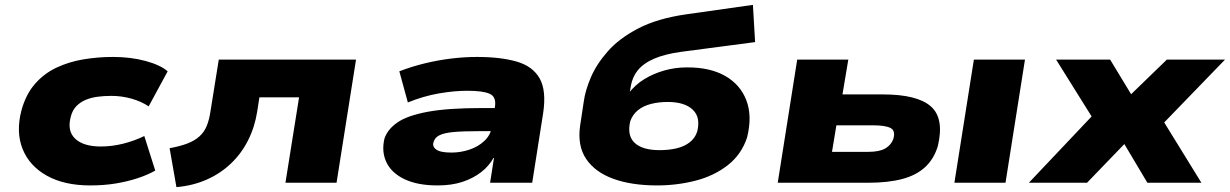

<svg xmlns="http://www.w3.org/2000/svg" viewBox="-20 -751 5054 789"><path d="M351 11Q244 11 172.5 -29Q101 -69 73 -138.5Q45 -208 68 -297Q86 -363 123.5 -406Q161 -449 212 -473Q263 -497 322.5 -507Q382 -517 444 -517Q517 -517 578 -500.5Q639 -484 669 -458L591 -314Q559 -335 519 -346Q479 -357 438 -357Q408 -357 381.5 -353.5Q355 -350 333 -341Q311 -332 294.5 -315.5Q278 -299 271 -272Q255 -213 289 -181Q323 -149 394 -149Q440 -149 486 -160.5Q532 -172 573 -192L618 -50Q586 -32 545 -18.5Q504 -5 455.5 3Q407 11 351 11Z M705 18 677 -142Q721 -150 750.5 -161.5Q780 -173 799.5 -190.5Q819 -208 829.5 -233.5Q840 -259 845 -294L879 -506H1443L1363 0H1153L1209 -351H1046L1037 -293Q1027 -229 999.5 -174.5Q972 -120 929 -79Q886 -38 829.5 -13Q773 12 705 18Z M1778 11Q1696 11 1642.5 -14.5Q1589 -40 1568 -84Q1547 -128 1560 -182Q1573 -220 1613.5 -248Q1654 -276 1737 -291.5Q1820 -307 1959 -307H2044L2030 -212H1945Q1883 -212 1844.5 -208.5Q1806 -205 1786.5 -195.5Q1767 -186 1762 -168Q1755 -150 1772 -137Q1789 -124 1835 -124Q1873 -124 1909 -136Q1945 -148 1970.5 -172Q1996 -196 2001 -229L2014 -313Q2020 -353 1992.5 -365.5Q1965 -378 1900 -378Q1846 -378 1783 -367Q1720 -356 1656 -330L1621 -458Q1673 -478 1727 -491Q1781 -504 1835 -510.5Q1889 -517 1940 -517Q2037 -517 2103 -498Q2169 -479 2197.5 -429Q2226 -379 2212 -286L2167 0H1994L2010 -102H2008Q1989 -68 1956.5 -43Q1924 -18 1880 -3.5Q1836 11 1778 11Z M2680 11Q2576 11 2501 -16Q2426 -43 2389 -97.5Q2352 -152 2364 -235L2379 -334Q2385 -379 2408 -433Q2431 -487 2477.5 -540Q2524 -593 2602.5 -634Q2681 -675 2799 -692L3074 -731L3083 -578L2779 -538Q2713 -529 2668.5 -510Q2624 -491 2600.5 -461.5Q2577 -432 2571 -389L2567 -366H2562Q2590 -403 2628 -426Q2666 -449 2710.5 -461.5Q2755 -474 2801 -474Q2896 -475 2959 -439.5Q3022 -404 3047 -339Q3072 -274 3050 -186Q3027 -116 2970.5 -72Q2914 -28 2838 -8.5Q2762 11 2680 11ZM2690 -134Q2729 -134 2760.5 -141.5Q2792 -149 2814 -166Q2836 -183 2845 -210Q2860 -269 2826.5 -300.5Q2793 -332 2724 -332Q2687 -332 2655.5 -324Q2624 -316 2602 -298.5Q2580 -281 2570 -253Q2556 -194 2588 -164Q2620 -134 2690 -134Z M3176 0 3256 -506H3466L3442 -363H3608Q3749 -363 3805 -314Q3861 -265 3834 -151Q3818 -98 3782 -64.5Q3746 -31 3688 -15.5Q3630 0 3547 0ZM3399 -127H3548Q3594 -127 3618 -141Q3642 -155 3651 -180Q3661 -214 3639.5 -225Q3618 -236 3568 -236H3417ZM3902 0 3982 -506H4192L4112 0Z M4208 0 4509 -318 4513 -197 4320 -506H4542L4636 -351H4615L4775 -506H5014L4714 -196L4724 -313L4917 0H4695L4595 -168H4609L4447 0Z"/></svg>

Font: Nunito Sans 7pt Expanded Black
Style: Italic
Weight: 900
Width: 7
Italic angle: -9°
Designer: Vernon Adams
Foundry: Vernon Adams
Version: Version 3.101;gftools[0.9.27]